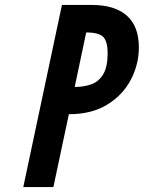

<svg xmlns="http://www.w3.org/2000/svg" viewBox="-20 -755 580 775"><path d="M74 0H195.5L258 -294Q349.5 -294 412.5 -332.5Q475.5 -371 508 -433Q540.5 -495 540.5 -564Q540.5 -649 491.8 -692Q443 -735 351 -735H230ZM281.5 -404 328 -624Q379 -624 396.8 -605.8Q414.5 -587.5 414.5 -540.5Q414.5 -486 397.2 -456.2Q380 -426.5 350 -415.2Q320 -404 281.5 -404Z"/></svg>

Font: League Gothic SemiExpanded Italic
Style: Regular
Weight: 400
Width: 6
Designer: The League of Moveable Type
Version: Version 1.600; ttfautohint (v1.8.3)